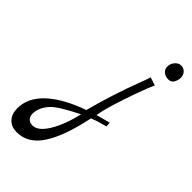

<svg xmlns="http://www.w3.org/2000/svg" viewBox="-393 -748 1108 1108"><g transform="rotate(45 161.5 -194.0)"><path d="M326 -141Q328 -123 328 -112Q275 -99 232 -82Q195 96 136 187Q77 278 -14 278Q-59 278 -84.5 251Q-110 224 -110 177Q-110 92 -36 22.5Q38 -47 179 -97Q224 -268 287 -433Q306 -483 308 -493L358 -477Q330 -415 289.5 -294Q249 -173 241 -118ZM175 -58Q50 4 17 40Q-26 87 -26 138Q-26 160 -13 173Q0 186 22 186Q67 186 108.5 117.5Q150 49 175 -58ZM433 -615.5Q433 -594 422.5 -575Q412 -556 388.5 -556Q365 -556 348.5 -569Q332 -582 332 -605.5Q332 -629 348 -647.5Q364 -666 384.5 -666Q405 -666 419 -651.5Q433 -637 433 -615.5Z"/></g></svg>

Font: Marck Script
Style: Regular
Weight: 400
Designer: Denis Masharov, Marck Fogel
Foundry: Denis Masharov
Version: Version 1.002